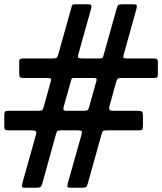

<svg xmlns="http://www.w3.org/2000/svg" viewBox="-50 -825 760 900"><path d="M307.5 -805H357.5Q374.5 -805 377.5 -801.2Q380.5 -797.5 377 -784L318 -573.5Q314 -559.5 316.5 -555.2Q319 -551 338 -551H413.5Q429 -551 431.8 -556Q434.5 -561 437.5 -573L497.5 -787Q501 -799 505.8 -802Q510.5 -805 526 -805H572Q589.5 -805 591 -800Q592.5 -795 589 -781.5L530 -569.5Q527 -558 528.5 -554.5Q530 -551 546 -551H669Q681.5 -551 685.8 -548Q690 -545 690 -532V-479Q690 -466.5 686.8 -463Q683.5 -459.5 671 -459.5H523.5Q504 -459.5 500.5 -454.8Q497 -450 493 -435.5L464 -330.5Q460.5 -319 462.8 -312.2Q465 -305.5 482 -305.5H596Q611.5 -305.5 615.8 -301.2Q620 -297 620 -281.5V-236.5Q620 -222.5 617 -218.2Q614 -214 600 -214H454.5Q436.5 -214 433 -211Q429.5 -208 425.5 -194L360.5 38.5Q357.5 49.5 352 52.2Q346.5 55 332.5 55H287Q270.5 55 267.2 52.2Q264 49.5 267 37L332 -193.5Q335.5 -208 332 -211Q328.5 -214 309.5 -214H238.5Q222.5 -214 219.2 -211.2Q216 -208.5 212.5 -196.5L148.5 34.5Q145 47 140 51Q135 55 118.5 55H69.5Q52.5 55 52.8 48Q53 41 56 29.5L118.5 -193.5Q122 -206.5 117.8 -210.2Q113.5 -214 95 -214H-8Q-20 -214 -25 -216.8Q-30 -219.5 -30 -232.5V-283Q-30 -296 -27.2 -300.8Q-24.5 -305.5 -10.5 -305.5H127.5Q144 -305.5 148 -309.2Q152 -313 155.5 -326L187 -440Q190.5 -452 188.5 -455.8Q186.5 -459.5 169.5 -459.5H60Q46.5 -459.5 43.2 -464.2Q40 -469 40 -481.5V-535Q40 -546 45 -548.5Q50 -551 60 -551H194Q213 -551 217 -555.8Q221 -560.5 224.5 -574.5L286 -794.5Q288 -802.5 292.5 -803.8Q297 -805 307.5 -805ZM383 -459.5H301Q289.5 -459.5 287 -457.2Q284.5 -455 282.5 -445.5L249.5 -328Q246 -314.5 247.8 -310Q249.5 -305.5 268.5 -305.5H337Q355.5 -305.5 360.2 -308.5Q365 -311.5 368.5 -326L401.5 -444.5Q405 -456 400 -457.8Q395 -459.5 383 -459.5Z"/></svg>

Font: Besley* Condensed Heavy
Style: Italic
Weight: 800
Width: 3
Italic angle: -13°
Designer: Owen Earl
Foundry: indestructible type*
Version: Version 3.000; ttfautohint (v1.8.3)